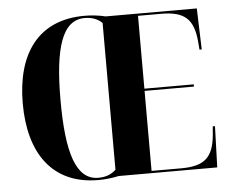

<svg xmlns="http://www.w3.org/2000/svg" viewBox="-52 -785 1022 856"><g transform="rotate(-5 459.0 -357.5)"><path d="M355 10C385 10 420 6 446 0H887L893 -184H883L880 -147C871 -46 831 -10 727 -10H594V-368H815V-378H594V-704H697C802 -704 842 -668 851 -566L854 -530H864L858 -714H450C423 -721 387 -725 356 -725C148 -725 48 -581 48 -359C48 -137 148 10 355 10ZM355 0C255 0 217 -125 217 -359C217 -592 255 -715 356 -715C390 -715 416 -704 434 -686V-29C413 -10 389 0 355 0Z"/></g></svg>

Font: Noto Serif Display Condensed ExtraBold
Style: Regular
Weight: 800
Width: 3
Designer: Monotype Design Team
Foundry: Monotype Imaging Inc.
Version: Version 2.009